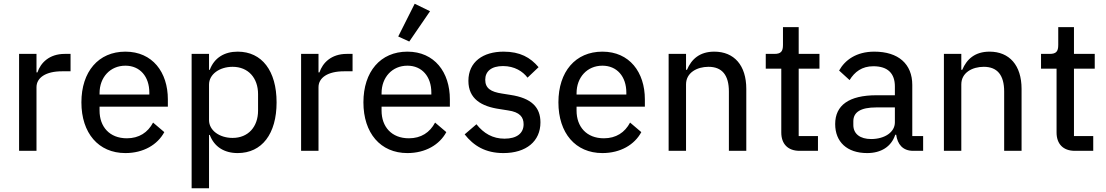

<svg xmlns="http://www.w3.org/2000/svg" viewBox="-20 -806 5912 1026"><path d="M175 0V-340C175 -391 225 -425 311 -425H357V-518H326C243 -518 197 -470 180 -419H175V-518H82V0Z M650 12C747 12 822 -33 858 -100L798 -151C770 -98 723 -67 658 -67C565 -67 512 -129 512 -215V-236H877V-275C877 -420 795 -530 650 -530C506 -530 415 -423 415 -259C415 -95 506 12 650 12ZM650 -455C728 -455 778 -397 778 -311V-301H512V-308C512 -393 569 -455 650 -455Z M1004 200H1097V-85H1101C1125 -21 1179 12 1250 12C1380 12 1458 -91 1458 -259C1458 -427 1380 -530 1250 -530C1179 -530 1125 -497 1101 -433H1097V-518H1004ZM1223 -69C1153 -69 1097 -109 1097 -164V-354C1097 -409 1153 -449 1223 -449C1306 -449 1359 -390 1359 -303V-215C1359 -128 1306 -69 1223 -69Z M1682 0V-340C1682 -391 1732 -425 1818 -425H1864V-518H1833C1750 -518 1704 -470 1687 -419H1682V-518H1589V0Z M2278 -746 2196 -786 2108 -611 2167 -584ZM2157 12C2254 12 2329 -33 2365 -100L2305 -151C2277 -98 2230 -67 2165 -67C2072 -67 2019 -129 2019 -215V-236H2384V-275C2384 -420 2302 -530 2157 -530C2013 -530 1922 -423 1922 -259C1922 -95 2013 12 2157 12ZM2157 -455C2235 -455 2285 -397 2285 -311V-301H2019V-308C2019 -393 2076 -455 2157 -455Z M2670 12C2792 12 2868 -51 2868 -152C2868 -232 2821 -282 2707 -299L2663 -306C2603 -315 2573 -334 2573 -380C2573 -424 2605 -453 2668 -453C2730 -453 2774 -424 2799 -391L2858 -447C2814 -499 2759 -530 2671 -530C2562 -530 2483 -476 2483 -374C2483 -278 2552 -237 2651 -223L2695 -216C2758 -207 2778 -180 2778 -142C2778 -94 2742 -65 2676 -65C2613 -65 2565 -93 2526 -142L2463 -88C2511 -27 2574 12 2670 12Z M3199 12C3296 12 3371 -33 3407 -100L3347 -151C3319 -98 3272 -67 3207 -67C3114 -67 3061 -129 3061 -215V-236H3426V-275C3426 -420 3344 -530 3199 -530C3055 -530 2964 -423 2964 -259C2964 -95 3055 12 3199 12ZM3199 -455C3277 -455 3327 -397 3327 -311V-301H3061V-308C3061 -393 3118 -455 3199 -455Z M3646 0V-355C3646 -418 3705 -449 3766 -449C3839 -449 3875 -404 3875 -317V0H3968V-331C3968 -457 3903 -530 3797 -530C3719 -530 3675 -490 3651 -433H3646V-518H3553V0Z M4351 0V-79H4248V-439H4359V-518H4248V-661H4164V-566C4164 -531 4153 -518 4118 -518H4072V-439H4155V-98C4155 -38 4189 0 4253 0Z M4913 0V-79H4855V-352C4855 -464 4781 -530 4652 -530C4556 -530 4495 -485 4464 -429L4520 -378C4547 -422 4586 -452 4647 -452C4725 -452 4762 -413 4762 -344V-297H4664C4516 -297 4443 -243 4443 -143C4443 -48 4506 12 4614 12C4688 12 4743 -22 4764 -86H4769C4776 -36 4803 0 4860 0ZM4635 -63C4577 -63 4540 -90 4540 -138V-158C4540 -206 4578 -232 4663 -232H4762V-152C4762 -100 4708 -63 4635 -63Z M5117 0V-355C5117 -418 5176 -449 5237 -449C5310 -449 5346 -404 5346 -317V0H5439V-331C5439 -457 5374 -530 5268 -530C5190 -530 5146 -490 5122 -433H5117V-518H5024V0Z M5822 0V-79H5719V-439H5830V-518H5719V-661H5635V-566C5635 -531 5624 -518 5589 -518H5543V-439H5626V-98C5626 -38 5660 0 5724 0Z"/></svg>

Font: IBM Plex Arabic Text
Style: Regular
Weight: 450
Designer: Mike Abbink, Paul van der Laan, Pieter van Rosmalen, Wael Morcos, Khajak Apelian
Foundry: Bold Monday
Version: Version 1.0